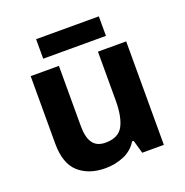

<svg xmlns="http://www.w3.org/2000/svg" viewBox="-129 -825 915 952"><g transform="rotate(-20 328.5 -349.5)"><path d="M579 -546V0H465L445 -70H437Q411 -28 365.5 -9Q320 10 269 10Q181 10 128 -37.5Q75 -85 75 -190V-546H224V-227Q224 -169 245 -139Q266 -109 312 -109Q380 -109 405 -155.5Q430 -202 430 -289V-546ZM494 -709V-606H163V-709Z"/></g></svg>

Font: Noto Sans Kannada
Style: Bold
Weight: 700
Designer: Jelle Bosma - Monotype Design Team
Foundry: Monotype Imaging Inc.
Version: Version 2.005; ttfautohint (v1.8.4.7-5d5b)